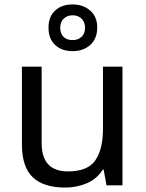

<svg xmlns="http://www.w3.org/2000/svg" viewBox="-20 -837 658 867"><path d="M533 -536V0H461L448 -71H444Q418 -29 372 -9.5Q326 10 274 10Q177 10 128 -36.5Q79 -83 79 -185V-536H168V-191Q168 -63 287 -63Q376 -63 410.5 -113Q445 -163 445 -257V-536ZM308 -606Q259 -606 229 -634Q199 -662 199 -712Q199 -762 229 -789.5Q259 -817 308 -817Q355 -817 387 -789.5Q419 -762 419 -713Q419 -662 387.5 -634Q356 -606 308 -606ZM308 -656Q333 -656 348.5 -671Q364 -686 364 -712Q364 -738 348 -753Q332 -768 308 -768Q284 -768 268 -753Q252 -738 252 -712Q252 -686 266.5 -671Q281 -656 308 -656Z"/></svg>

Font: Noto Sans Meroitic
Style: Regular
Weight: 400
Designer: Monotype Design Team
Foundry: Monotype Imaging Inc.
Version: Version 2.002; ttfautohint (v1.8.4.7-5d5b)